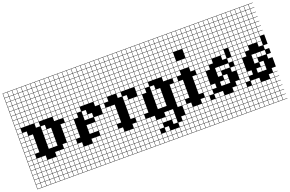

<svg xmlns="http://www.w3.org/2000/svg" viewBox="-118 -1208 2855 1890"><g transform="rotate(-20 1309.5 -263.5)"><path d="M0 238.1V-765.1H476.2V-761.9H431.7V-717.5H476.2V-714.3H431.7V-669.8H476.2V-666.7H431.7V-622.2H476.2V-619H431.7V-574.6H476.2V-571.4H431.7V-527H476.2V-523.8H431.7V-479.4H476.2V-476.2H431.7V-431.7H476.2V-428.6H431.7V-384.1H476.2V-381H431.7V-336.5H476.2V-285.7H431.7V-241.3H476.2V-238.1H431.7V-193.7H476.2V-190.5H431.7V-146H476.2V-142.9H431.7V-98.4H476.2V-95.2H431.7V-50.8H476.2V-47.6H431.7V-3.2H476.2V0H431.7V44.4H476.2V47.6H431.7V92.1H476.2V95.2H431.7V139.7H476.2V142.9H431.7V187.3H476.2V190.5H431.7V234.9H476.2V238.1ZM384.1 -717.5H428.6V-761.9H384.1ZM146 -717.5H190.5V-761.9H146ZM98.4 -717.5H142.9V-761.9H98.4ZM193.7 -717.5H238.1V-761.9H193.7ZM50.8 -717.5H95.2V-761.9H50.8ZM241.3 -717.5H285.7V-761.9H241.3ZM288.9 -717.5H333.3V-761.9H288.9ZM3.2 -717.5H47.6V-761.9H3.2ZM336.5 -717.5H381V-761.9H336.5ZM336.5 -669.8H381V-714.3H336.5ZM241.3 -669.8H285.7V-714.3H241.3ZM384.1 -669.8H428.6V-714.3H384.1ZM98.4 -669.8H142.9V-714.3H98.4ZM193.7 -669.8H238.1V-714.3H193.7ZM50.8 -669.8H95.2V-714.3H50.8ZM146 -669.8H190.5V-714.3H146ZM288.9 -669.8H333.3V-714.3H288.9ZM3.2 -669.8H47.6V-714.3H3.2ZM3.2 -622.2H47.6V-666.7H3.2ZM146 -622.2H190.5V-666.7H146ZM288.9 -622.2H333.3V-666.7H288.9ZM384.1 -622.2H428.6V-666.7H384.1ZM98.4 -622.2H142.9V-666.7H98.4ZM193.7 -622.2H238.1V-666.7H193.7ZM50.8 -622.2H95.2V-666.7H50.8ZM336.5 -622.2H381V-666.7H336.5ZM241.3 -622.2H285.7V-666.7H241.3ZM3.2 -574.6H47.6V-619H3.2ZM146 -574.6H190.5V-619H146ZM336.5 -574.6H381V-619H336.5ZM288.9 -574.6H333.3V-619H288.9ZM193.7 -574.6H238.1V-619H193.7ZM98.4 -574.6H142.9V-619H98.4ZM50.8 -574.6H95.2V-619H50.8ZM384.1 -574.6H428.6V-619H384.1ZM241.3 -574.6H285.7V-619H241.3ZM146 -527H190.5V-571.4H146ZM193.7 -527H238.1V-571.4H193.7ZM3.2 -527H47.6V-571.4H3.2ZM288.9 -527H333.3V-571.4H288.9ZM336.5 -527H381V-571.4H336.5ZM98.4 -527H142.9V-571.4H98.4ZM50.8 -527H95.2V-571.4H50.8ZM384.1 -527H428.6V-571.4H384.1ZM241.3 -527H285.7V-571.4H241.3ZM241.3 -479.4H285.7V-523.8H241.3ZM3.2 -479.4H47.6V-523.8H3.2ZM98.4 -479.4H142.9V-523.8H98.4ZM384.1 -479.4H428.6V-523.8H384.1ZM288.9 -479.4H333.3V-523.8H288.9ZM193.7 -479.4H238.1V-523.8H193.7ZM146 -479.4H190.5V-523.8H146ZM336.5 -479.4H381V-523.8H336.5ZM50.8 -479.4H95.2V-523.8H50.8ZM241.3 -431.7H285.7V-476.2H241.3ZM3.2 -431.7H47.6V-476.2H3.2ZM98.4 -431.7H142.9V-476.2H98.4ZM50.8 -431.7H95.2V-476.2H50.8ZM288.9 -431.7H333.3V-476.2H288.9ZM384.1 -431.7H428.6V-476.2H384.1ZM193.7 -431.7H238.1V-476.2H193.7ZM146 -431.7H190.5V-476.2H146ZM336.5 -431.7H381V-476.2H336.5ZM241.3 -384.1H285.7V-428.6H241.3ZM3.2 -384.1H47.6V-428.6H3.2ZM98.4 -384.1H142.9V-428.6H98.4ZM50.8 -384.1H95.2V-428.6H50.8ZM288.9 -384.1H333.3V-428.6H288.9ZM193.7 -384.1H238.1V-428.6H193.7ZM336.5 -384.1H381V-428.6H336.5ZM146 -384.1H190.5V-428.6H146ZM384.1 -384.1H428.6V-428.6H384.1ZM47.6 -381H3.2V-336.5H47.6ZM193.7 -336.5H238.1V-381H193.7ZM384.1 -336.5H428.6V-381H384.1ZM50.8 -288.9H95.2V-333.3H50.8ZM3.2 -288.9H47.6V-333.3H3.2ZM241.3 -288.9H285.7V-333.3H241.3ZM241.3 -241.3H285.7V-285.7H241.3ZM50.8 -241.3H95.2V-285.7H50.8ZM288.9 -241.3H333.3V-285.7H288.9ZM3.2 -241.3H47.6V-285.7H3.2ZM98.4 -241.3H142.9V-285.7H98.4ZM288.9 -193.7H333.3V-238.1H288.9ZM50.8 -193.7H95.2V-238.1H50.8ZM98.4 -193.7H142.9V-238.1H98.4ZM3.2 -193.7H47.6V-238.1H3.2ZM241.3 -193.7H285.7V-238.1H241.3ZM98.4 -146H142.9V-190.5H98.4ZM50.8 -146H95.2V-190.5H50.8ZM3.2 -146H47.6V-190.5H3.2ZM288.9 -146H333.3V-190.5H288.9ZM241.3 -146H285.7V-190.5H241.3ZM3.2 -98.4H47.6V-142.9H3.2ZM241.3 -98.4H285.7V-142.9H241.3ZM288.9 -98.4H333.3V-142.9H288.9ZM50.8 -98.4H95.2V-142.9H50.8ZM98.4 -98.4H142.9V-142.9H98.4ZM384.1 -50.8H428.6V-95.2H384.1ZM50.8 -50.8H95.2V-95.2H50.8ZM3.2 -50.8H47.6V-95.2H3.2ZM98.4 -3.2H142.9V-47.6H98.4ZM336.5 -3.2H381V-47.6H336.5ZM146 -3.2H190.5V-47.6H146ZM50.8 -3.2H95.2V-47.6H50.8ZM288.9 -3.2H333.3V-47.6H288.9ZM384.1 -3.2H428.6V-47.6H384.1ZM3.2 -3.2H47.6V-47.6H3.2ZM98.4 44.4H142.9V0H98.4ZM193.7 44.4H238.1V0H193.7ZM336.5 44.4H381V0H336.5ZM50.8 44.4H95.2V0H50.8ZM288.9 44.4H333.3V0H288.9ZM241.3 44.4H285.7V0H241.3ZM384.1 44.4H428.6V0H384.1ZM3.2 44.4H47.6V0H3.2ZM146 44.4H190.5V0H146ZM193.7 92.1H238.1V47.6H193.7ZM288.9 92.1H333.3V47.6H288.9ZM3.2 92.1H47.6V47.6H3.2ZM146 92.1H190.5V47.6H146ZM384.1 92.1H428.6V47.6H384.1ZM50.8 92.1H95.2V47.6H50.8ZM241.3 92.1H285.7V47.6H241.3ZM98.4 92.1H142.9V47.6H98.4ZM336.5 92.1H381V47.6H336.5ZM336.5 139.7H381V95.2H336.5ZM50.8 139.7H95.2V95.2H50.8ZM98.4 139.7H142.9V95.2H98.4ZM241.3 139.7H285.7V95.2H241.3ZM384.1 139.7H428.6V95.2H384.1ZM146 139.7H190.5V95.2H146ZM193.7 139.7H238.1V95.2H193.7ZM288.9 139.7H333.3V95.2H288.9ZM3.2 139.7H47.6V95.2H3.2ZM98.4 187.3H142.9V142.9H98.4ZM50.8 187.3H95.2V142.9H50.8ZM336.5 187.3H381V142.9H336.5ZM241.3 187.3H285.7V142.9H241.3ZM384.1 187.3H428.6V142.9H384.1ZM146 187.3H190.5V142.9H146ZM288.9 187.3H333.3V142.9H288.9ZM193.7 187.3H238.1V142.9H193.7ZM3.2 187.3H47.6V142.9H3.2ZM98.4 234.9H142.9V190.5H98.4ZM50.8 234.9H95.2V190.5H50.8ZM336.5 234.9H381V190.5H336.5ZM384.1 234.9H428.6V190.5H384.1ZM288.9 234.9H333.3V190.5H288.9ZM241.3 234.9H285.7V190.5H241.3ZM146 234.9H190.5V190.5H146ZM3.2 234.9H47.6V190.5H3.2ZM193.7 234.9H238.1V190.5H193.7Z M476.2 238.1V-765.1H857.1V-761.9H812.7V-717.5H857.1V-714.3H812.7V-669.8H857.1V-666.7H812.7V-622.2H857.1V-619H812.7V-574.6H857.1V-571.4H812.7V-527H857.1V-523.8H812.7V-479.4H857.1V-476.2H812.7V-431.7H857.1V-428.6H812.7V-384.1H857.1V-381H812.7V-336.5H857.1V-238.1H812.7V-193.7H857.1V-190.5H812.7V-146H857.1V-142.9H812.7V-98.4H857.1V-95.2H812.7V-50.8H857.1V-47.6H812.7V-3.2H857.1V0H812.7V44.4H857.1V47.6H812.7V92.1H857.1V95.2H812.7V139.7H857.1V142.9H812.7V187.3H857.1V190.5H812.7V234.9H857.1V238.1ZM765.1 -717.5H809.5V-761.9H765.1ZM527 -717.5H571.4V-761.9H527ZM717.5 -717.5H761.9V-761.9H717.5ZM622.2 -717.5H666.7V-761.9H622.2ZM574.6 -717.5H619V-761.9H574.6ZM669.8 -717.5H714.3V-761.9H669.8ZM479.4 -717.5H523.8V-761.9H479.4ZM765.1 -669.8H809.5V-714.3H765.1ZM574.6 -669.8H619V-714.3H574.6ZM622.2 -669.8H666.7V-714.3H622.2ZM717.5 -669.8H761.9V-714.3H717.5ZM527 -669.8H571.4V-714.3H527ZM669.8 -669.8H714.3V-714.3H669.8ZM479.4 -669.8H523.8V-714.3H479.4ZM765.1 -622.2H809.5V-666.7H765.1ZM574.6 -622.2H619V-666.7H574.6ZM622.2 -622.2H666.7V-666.7H622.2ZM717.5 -622.2H761.9V-666.7H717.5ZM527 -622.2H571.4V-666.7H527ZM669.8 -622.2H714.3V-666.7H669.8ZM479.4 -622.2H523.8V-666.7H479.4ZM669.8 -574.6H714.3V-619H669.8ZM717.5 -574.6H761.9V-619H717.5ZM765.1 -574.6H809.5V-619H765.1ZM479.4 -574.6H523.8V-619H479.4ZM574.6 -574.6H619V-619H574.6ZM622.2 -574.6H666.7V-619H622.2ZM527 -574.6H571.4V-619H527ZM669.8 -527H714.3V-571.4H669.8ZM527 -527H571.4V-571.4H527ZM717.5 -527H761.9V-571.4H717.5ZM622.2 -527H666.7V-571.4H622.2ZM574.6 -527H619V-571.4H574.6ZM479.4 -527H523.8V-571.4H479.4ZM765.1 -527H809.5V-571.4H765.1ZM669.8 -479.4H714.3V-523.8H669.8ZM527 -479.4H571.4V-523.8H527ZM717.5 -479.4H761.9V-523.8H717.5ZM765.1 -479.4H809.5V-523.8H765.1ZM479.4 -479.4H523.8V-523.8H479.4ZM622.2 -479.4H666.7V-523.8H622.2ZM574.6 -479.4H619V-523.8H574.6ZM669.8 -431.7H714.3V-476.2H669.8ZM527 -431.7H571.4V-476.2H527ZM479.4 -431.7H523.8V-476.2H479.4ZM765.1 -431.7H809.5V-476.2H765.1ZM622.2 -431.7H666.7V-476.2H622.2ZM574.6 -431.7H619V-476.2H574.6ZM717.5 -431.7H761.9V-476.2H717.5ZM669.8 -384.1H714.3V-428.6H669.8ZM479.4 -384.1H523.8V-428.6H479.4ZM527 -384.1H571.4V-428.6H527ZM765.1 -384.1H809.5V-428.6H765.1ZM622.2 -384.1H666.7V-428.6H622.2ZM574.6 -384.1H619V-428.6H574.6ZM717.5 -384.1H761.9V-428.6H717.5ZM622.2 -336.5H666.7V-381H622.2ZM479.4 -336.5H523.8V-381H479.4ZM527 -336.5H571.4V-381H527ZM574.6 -336.5H619V-381H574.6ZM479.4 -288.9H523.8V-333.3H479.4ZM669.8 -288.9H714.3V-333.3H669.8ZM574.6 -288.9H619V-333.3H574.6ZM527 -288.9H571.4V-333.3H527ZM527 -241.3H571.4V-285.7H527ZM479.4 -241.3H523.8V-285.7H479.4ZM717.5 -241.3H761.9V-285.7H717.5ZM669.8 -241.3H714.3V-285.7H669.8ZM479.4 -193.7H523.8V-238.1H479.4ZM765.1 -193.7H809.5V-238.1H765.1ZM527 -193.7H571.4V-238.1H527ZM479.4 -146H523.8V-190.5H479.4ZM765.1 -146H809.5V-190.5H765.1ZM717.5 -146H761.9V-190.5H717.5ZM527 -146H571.4V-190.5H527ZM669.8 -146H714.3V-190.5H669.8ZM479.4 -98.4H523.8V-142.9H479.4ZM765.1 -98.4H809.5V-142.9H765.1ZM717.5 -98.4H761.9V-142.9H717.5ZM527 -98.4H571.4V-142.9H527ZM669.8 -98.4H714.3V-142.9H669.8ZM523.8 -95.2H479.4V-50.8H523.8ZM765.1 -50.8H809.5V-95.2H765.1ZM669.8 -3.2H714.3V-47.6H669.8ZM527 -3.2H571.4V-47.6H527ZM765.1 -3.2H809.5V-47.6H765.1ZM717.5 -3.2H761.9V-47.6H717.5ZM479.4 -3.2H523.8V-47.6H479.4ZM622.2 44.4H666.7V0H622.2ZM669.8 44.4H714.3V0H669.8ZM527 44.4H571.4V0H527ZM765.1 44.4H809.5V0H765.1ZM717.5 44.4H761.9V0H717.5ZM574.6 44.4H619V0H574.6ZM479.4 44.4H523.8V0H479.4ZM527 92.1H571.4V47.6H527ZM765.1 92.1H809.5V47.6H765.1ZM717.5 92.1H761.9V47.6H717.5ZM669.8 92.1H714.3V47.6H669.8ZM479.4 92.1H523.8V47.6H479.4ZM574.6 92.1H619V47.6H574.6ZM622.2 92.1H666.7V47.6H622.2ZM717.5 139.7H761.9V95.2H717.5ZM527 139.7H571.4V95.2H527ZM765.1 139.7H809.5V95.2H765.1ZM669.8 139.7H714.3V95.2H669.8ZM574.6 139.7H619V95.2H574.6ZM622.2 139.7H666.7V95.2H622.2ZM479.4 139.7H523.8V95.2H479.4ZM527 187.3H571.4V142.9H527ZM765.1 187.3H809.5V142.9H765.1ZM717.5 187.3H761.9V142.9H717.5ZM669.8 187.3H714.3V142.9H669.8ZM574.6 187.3H619V142.9H574.6ZM479.4 187.3H523.8V142.9H479.4ZM622.2 187.3H666.7V142.9H622.2ZM765.1 234.9H809.5V190.5H765.1ZM527 234.9H571.4V190.5H527ZM717.5 234.9H761.9V190.5H717.5ZM669.8 234.9H714.3V190.5H669.8ZM574.6 234.9H619V190.5H574.6ZM622.2 234.9H666.7V190.5H622.2ZM479.4 234.9H523.8V190.5H479.4Z M857.1 238.1V-765.1H1238.1V-761.9H1193.7V-717.5H1238.1V-714.3H1193.7V-669.8H1238.1V-666.7H1193.7V-622.2H1238.1V-619H1193.7V-574.6H1238.1V-571.4H1193.7V-527H1238.1V-523.8H1193.7V-479.4H1238.1V-476.2H1193.7V-431.7H1238.1V-428.6H1193.7V-384.1H1238.1V-285.7H1193.7V-241.3H1238.1V-238.1H1193.7V-193.7H1238.1V-190.5H1193.7V-146H1238.1V-142.9H1193.7V-98.4H1238.1V-95.2H1193.7V-50.8H1238.1V-47.6H1193.7V-3.2H1238.1V0H1193.7V44.4H1238.1V47.6H1193.7V92.1H1238.1V95.2H1193.7V139.7H1238.1V142.9H1193.7V187.3H1238.1V190.5H1193.7V234.9H1238.1V238.1ZM1146 -717.5H1190.5V-761.9H1146ZM1050.8 -717.5H1095.2V-761.9H1050.8ZM1003.2 -717.5H1047.6V-761.9H1003.2ZM955.6 -717.5H1000V-761.9H955.6ZM907.9 -717.5H952.4V-761.9H907.9ZM1098.4 -717.5H1142.9V-761.9H1098.4ZM860.3 -717.5H904.8V-761.9H860.3ZM1146 -669.8H1190.5V-714.3H1146ZM1050.8 -669.8H1095.2V-714.3H1050.8ZM1003.2 -669.8H1047.6V-714.3H1003.2ZM955.6 -669.8H1000V-714.3H955.6ZM907.9 -669.8H952.4V-714.3H907.9ZM1098.4 -669.8H1142.9V-714.3H1098.4ZM860.3 -669.8H904.8V-714.3H860.3ZM1098.4 -622.2H1142.9V-666.7H1098.4ZM860.3 -622.2H904.8V-666.7H860.3ZM1050.8 -622.2H1095.2V-666.7H1050.8ZM1146 -622.2H1190.5V-666.7H1146ZM1003.2 -622.2H1047.6V-666.7H1003.2ZM955.6 -622.2H1000V-666.7H955.6ZM907.9 -622.2H952.4V-666.7H907.9ZM860.3 -574.6H904.8V-619H860.3ZM1050.8 -574.6H1095.2V-619H1050.8ZM1146 -574.6H1190.5V-619H1146ZM1003.2 -574.6H1047.6V-619H1003.2ZM955.6 -574.6H1000V-619H955.6ZM907.9 -574.6H952.4V-619H907.9ZM1098.4 -574.6H1142.9V-619H1098.4ZM860.3 -527H904.8V-571.4H860.3ZM1050.8 -527H1095.2V-571.4H1050.8ZM1146 -527H1190.5V-571.4H1146ZM1003.2 -527H1047.6V-571.4H1003.2ZM955.6 -527H1000V-571.4H955.6ZM907.9 -527H952.4V-571.4H907.9ZM1098.4 -527H1142.9V-571.4H1098.4ZM1050.8 -479.4H1095.2V-523.8H1050.8ZM860.3 -479.4H904.8V-523.8H860.3ZM1146 -479.4H1190.5V-523.8H1146ZM1003.2 -479.4H1047.6V-523.8H1003.2ZM955.6 -479.4H1000V-523.8H955.6ZM907.9 -479.4H952.4V-523.8H907.9ZM1098.4 -479.4H1142.9V-523.8H1098.4ZM860.3 -431.7H904.8V-476.2H860.3ZM1050.8 -431.7H1095.2V-476.2H1050.8ZM1098.4 -431.7H1142.9V-476.2H1098.4ZM955.6 -431.7H1000V-476.2H955.6ZM907.9 -431.7H952.4V-476.2H907.9ZM1146 -431.7H1190.5V-476.2H1146ZM1003.2 -431.7H1047.6V-476.2H1003.2ZM1050.8 -384.1H1095.2V-428.6H1050.8ZM1098.4 -384.1H1142.9V-428.6H1098.4ZM860.3 -384.1H904.8V-428.6H860.3ZM955.6 -384.1H1000V-428.6H955.6ZM907.9 -384.1H952.4V-428.6H907.9ZM1146 -384.1H1190.5V-428.6H1146ZM1003.2 -384.1H1047.6V-428.6H1003.2ZM1050.8 -336.5H1095.2V-381H1050.8ZM907.9 -336.5H952.4V-381H907.9ZM860.3 -336.5H904.8V-381H860.3ZM1098.4 -288.9H1142.9V-333.3H1098.4ZM860.3 -288.9H904.8V-333.3H860.3ZM955.6 -241.3H1000V-285.7H955.6ZM907.9 -241.3H952.4V-285.7H907.9ZM1098.4 -241.3H1142.9V-285.7H1098.4ZM1146 -241.3H1190.5V-285.7H1146ZM860.3 -241.3H904.8V-285.7H860.3ZM955.6 -193.7H1000V-238.1H955.6ZM1098.4 -193.7H1142.9V-238.1H1098.4ZM907.9 -193.7H952.4V-238.1H907.9ZM1146 -193.7H1190.5V-238.1H1146ZM860.3 -193.7H904.8V-238.1H860.3ZM955.6 -146H1000V-190.5H955.6ZM1146 -146H1190.5V-190.5H1146ZM907.9 -146H952.4V-190.5H907.9ZM860.3 -146H904.8V-190.5H860.3ZM1098.4 -146H1142.9V-190.5H1098.4ZM907.9 -98.4H952.4V-142.9H907.9ZM1098.4 -98.4H1142.9V-142.9H1098.4ZM1146 -98.4H1190.5V-142.9H1146ZM955.6 -98.4H1000V-142.9H955.6ZM860.3 -98.4H904.8V-142.9H860.3ZM952.4 -95.2H907.9V-50.8H952.4ZM860.3 -50.8H904.8V-95.2H860.3ZM1146 -50.8H1190.5V-95.2H1146ZM907.9 -3.2H952.4V-47.6H907.9ZM860.3 -3.2H904.8V-47.6H860.3ZM1146 -3.2H1190.5V-47.6H1146ZM1098.4 -3.2H1142.9V-47.6H1098.4ZM955.6 -3.2H1000V-47.6H955.6ZM860.3 44.4H904.8V0H860.3ZM1146 44.4H1190.5V0H1146ZM907.9 44.4H952.4V0H907.9ZM1098.4 44.4H1142.9V0H1098.4ZM1003.2 44.4H1047.6V0H1003.2ZM955.6 44.4H1000V0H955.6ZM1050.8 44.4H1095.2V0H1050.8ZM1050.8 92.1H1095.2V47.6H1050.8ZM1003.2 92.1H1047.6V47.6H1003.2ZM955.6 92.1H1000V47.6H955.6ZM1098.4 92.1H1142.9V47.6H1098.4ZM1146 92.1H1190.5V47.6H1146ZM907.9 92.1H952.4V47.6H907.9ZM860.3 92.1H904.8V47.6H860.3ZM955.6 139.7H1000V95.2H955.6ZM1146 139.7H1190.5V95.2H1146ZM1098.4 139.7H1142.9V95.2H1098.4ZM907.9 139.7H952.4V95.2H907.9ZM1050.8 139.7H1095.2V95.2H1050.8ZM860.3 139.7H904.8V95.2H860.3ZM1003.2 139.7H1047.6V95.2H1003.2ZM1003.2 187.3H1047.6V142.9H1003.2ZM955.6 187.3H1000V142.9H955.6ZM1146 187.3H1190.5V142.9H1146ZM1098.4 187.3H1142.9V142.9H1098.4ZM907.9 187.3H952.4V142.9H907.9ZM1050.8 187.3H1095.2V142.9H1050.8ZM860.3 187.3H904.8V142.9H860.3ZM955.6 234.9H1000V190.5H955.6ZM1003.2 234.9H1047.6V190.5H1003.2ZM1146 234.9H1190.5V190.5H1146ZM1098.4 234.9H1142.9V190.5H1098.4ZM907.9 234.9H952.4V190.5H907.9ZM1050.8 234.9H1095.2V190.5H1050.8ZM860.3 234.9H904.8V190.5H860.3Z M1190.5 238.1V-765.1H1619V-761.9H1574.6V-717.5H1619V-714.3H1574.6V-669.8H1619V-666.7H1574.6V-622.2H1619V-619H1574.6V-574.6H1619V-571.4H1574.6V-527H1619V-523.8H1574.6V-479.4H1619V-476.2H1574.6V-431.7H1619V-428.6H1574.6V-384.1H1619V-381H1574.6V-336.5H1619V-285.7H1574.6V-241.3H1619V-238.1H1574.6V-193.7H1619V-190.5H1574.6V-146H1619V-142.9H1574.6V-98.4H1619V-95.2H1574.6V-50.8H1619V47.6H1574.6V92.1H1619V95.2H1574.6V139.7H1619V142.9H1574.6V187.3H1619V190.5H1574.6V234.9H1619V238.1ZM1527 -717.5H1571.4V-761.9H1527ZM1241.3 -717.5H1285.7V-761.9H1241.3ZM1336.5 -717.5H1381V-761.9H1336.5ZM1288.9 -717.5H1333.3V-761.9H1288.9ZM1384.1 -717.5H1428.6V-761.9H1384.1ZM1193.7 -717.5H1238.1V-761.9H1193.7ZM1479.4 -717.5H1523.8V-761.9H1479.4ZM1431.7 -717.5H1476.2V-761.9H1431.7ZM1193.7 -669.8H1238.1V-714.3H1193.7ZM1241.3 -669.8H1285.7V-714.3H1241.3ZM1527 -669.8H1571.4V-714.3H1527ZM1479.4 -669.8H1523.8V-714.3H1479.4ZM1431.7 -669.8H1476.2V-714.3H1431.7ZM1336.5 -669.8H1381V-714.3H1336.5ZM1384.1 -669.8H1428.6V-714.3H1384.1ZM1288.9 -669.8H1333.3V-714.3H1288.9ZM1241.3 -622.2H1285.7V-666.7H1241.3ZM1431.7 -622.2H1476.2V-666.7H1431.7ZM1288.9 -622.2H1333.3V-666.7H1288.9ZM1336.5 -622.2H1381V-666.7H1336.5ZM1193.7 -622.2H1238.1V-666.7H1193.7ZM1479.4 -622.2H1523.8V-666.7H1479.4ZM1527 -622.2H1571.4V-666.7H1527ZM1384.1 -622.2H1428.6V-666.7H1384.1ZM1479.4 -574.6H1523.8V-619H1479.4ZM1431.7 -574.6H1476.2V-619H1431.7ZM1384.1 -574.6H1428.6V-619H1384.1ZM1527 -574.6H1571.4V-619H1527ZM1193.7 -574.6H1238.1V-619H1193.7ZM1336.5 -574.6H1381V-619H1336.5ZM1288.9 -574.6H1333.3V-619H1288.9ZM1241.3 -574.6H1285.7V-619H1241.3ZM1431.7 -527H1476.2V-571.4H1431.7ZM1384.1 -527H1428.6V-571.4H1384.1ZM1288.9 -527H1333.3V-571.4H1288.9ZM1193.7 -527H1238.1V-571.4H1193.7ZM1336.5 -527H1381V-571.4H1336.5ZM1241.3 -527H1285.7V-571.4H1241.3ZM1479.4 -527H1523.8V-571.4H1479.4ZM1527 -527H1571.4V-571.4H1527ZM1241.3 -479.4H1285.7V-523.8H1241.3ZM1336.5 -479.4H1381V-523.8H1336.5ZM1384.1 -479.4H1428.6V-523.8H1384.1ZM1431.7 -479.4H1476.2V-523.8H1431.7ZM1193.7 -479.4H1238.1V-523.8H1193.7ZM1479.4 -479.4H1523.8V-523.8H1479.4ZM1527 -479.4H1571.4V-523.8H1527ZM1288.9 -479.4H1333.3V-523.8H1288.9ZM1336.5 -431.7H1381V-476.2H1336.5ZM1288.9 -431.7H1333.3V-476.2H1288.9ZM1527 -431.7H1571.4V-476.2H1527ZM1384.1 -431.7H1428.6V-476.2H1384.1ZM1479.4 -431.7H1523.8V-476.2H1479.4ZM1241.3 -431.7H1285.7V-476.2H1241.3ZM1431.7 -431.7H1476.2V-476.2H1431.7ZM1193.7 -431.7H1238.1V-476.2H1193.7ZM1288.9 -384.1H1333.3V-428.6H1288.9ZM1527 -384.1H1571.4V-428.6H1527ZM1431.7 -384.1H1476.2V-428.6H1431.7ZM1384.1 -384.1H1428.6V-428.6H1384.1ZM1336.5 -384.1H1381V-428.6H1336.5ZM1479.4 -384.1H1523.8V-428.6H1479.4ZM1241.3 -384.1H1285.7V-428.6H1241.3ZM1193.7 -384.1H1238.1V-428.6H1193.7ZM1527 -336.5H1571.4V-381H1527ZM1336.5 -336.5H1381V-381H1336.5ZM1288.9 -336.5H1333.3V-381H1288.9ZM1241.3 -336.5H1285.7V-381H1241.3ZM1193.7 -336.5H1238.1V-381H1193.7ZM1288.9 -288.9H1333.3V-333.3H1288.9ZM1384.1 -288.9H1428.6V-333.3H1384.1ZM1193.7 -288.9H1238.1V-333.3H1193.7ZM1241.3 -288.9H1285.7V-333.3H1241.3ZM1241.3 -241.3H1285.7V-285.7H1241.3ZM1384.1 -241.3H1428.6V-285.7H1384.1ZM1193.7 -241.3H1238.1V-285.7H1193.7ZM1431.7 -241.3H1476.2V-285.7H1431.7ZM1384.1 -193.7H1428.6V-238.1H1384.1ZM1193.7 -193.7H1238.1V-238.1H1193.7ZM1241.3 -193.7H1285.7V-238.1H1241.3ZM1431.7 -193.7H1476.2V-238.1H1431.7ZM1384.1 -146H1428.6V-190.5H1384.1ZM1193.7 -146H1238.1V-190.5H1193.7ZM1241.3 -146H1285.7V-190.5H1241.3ZM1431.7 -146H1476.2V-190.5H1431.7ZM1384.1 -98.4H1428.6V-142.9H1384.1ZM1241.3 -98.4H1285.7V-142.9H1241.3ZM1193.7 -98.4H1238.1V-142.9H1193.7ZM1431.7 -98.4H1476.2V-142.9H1431.7ZM1238.1 -95.2H1193.7V-50.8H1238.1ZM1431.7 -3.2H1476.2V-47.6H1431.7ZM1288.9 -3.2H1333.3V-47.6H1288.9ZM1193.7 -3.2H1238.1V-47.6H1193.7ZM1479.4 -3.2H1523.8V-47.6H1479.4ZM1241.3 -3.2H1285.7V-47.6H1241.3ZM1241.3 44.4H1285.7V0H1241.3ZM1384.1 44.4H1428.6V0H1384.1ZM1193.7 44.4H1238.1V0H1193.7ZM1431.7 44.4H1476.2V0H1431.7ZM1288.9 44.4H1333.3V0H1288.9ZM1479.4 44.4H1523.8V0H1479.4ZM1336.5 44.4H1381V0H1336.5ZM1193.7 92.1H1238.1V47.6H1193.7ZM1288.9 92.1H1333.3V47.6H1288.9ZM1479.4 92.1H1523.8V47.6H1479.4ZM1241.3 92.1H1285.7V47.6H1241.3ZM1336.5 92.1H1381V47.6H1336.5ZM1241.3 139.7H1285.7V95.2H1241.3ZM1193.7 139.7H1238.1V95.2H1193.7ZM1384.1 139.7H1428.6V95.2H1384.1ZM1527 139.7H1571.4V95.2H1527ZM1288.9 139.7H1333.3V95.2H1288.9ZM1431.7 187.3H1476.2V142.9H1431.7ZM1288.9 187.3H1333.3V142.9H1288.9ZM1336.5 187.3H1381V142.9H1336.5ZM1527 187.3H1571.4V142.9H1527ZM1479.4 187.3H1523.8V142.9H1479.4ZM1384.1 187.3H1428.6V142.9H1384.1ZM1241.3 187.3H1285.7V142.9H1241.3ZM1193.7 187.3H1238.1V142.9H1193.7ZM1431.7 234.9H1476.2V190.5H1431.7ZM1527 234.9H1571.4V190.5H1527ZM1288.9 234.9H1333.3V190.5H1288.9ZM1479.4 234.9H1523.8V190.5H1479.4ZM1384.1 234.9H1428.6V190.5H1384.1ZM1241.3 234.9H1285.7V190.5H1241.3ZM1193.7 234.9H1238.1V190.5H1193.7ZM1336.5 234.9H1381V190.5H1336.5Z M1619 238.1V-765.1H1857.1V-761.9H1812.7V-717.5H1857.1V-714.3H1812.7V-669.8H1857.1V-666.7H1812.7V-622.2H1857.1V-619H1812.7V-574.6H1857.1V-571.4H1812.7V-527H1857.1V-523.8H1812.7V-479.4H1857.1V-476.2H1812.7V-431.7H1857.1V-428.6H1812.7V-384.1H1857.1V-381H1812.7V-336.5H1857.1V-285.7H1812.7V-241.3H1857.1V-238.1H1812.7V-193.7H1857.1V-190.5H1812.7V-146H1857.1V-142.9H1812.7V-98.4H1857.1V-47.6H1812.7V-3.2H1857.1V0H1812.7V44.4H1857.1V47.6H1812.7V92.1H1857.1V95.2H1812.7V139.7H1857.1V142.9H1812.7V187.3H1857.1V190.5H1812.7V234.9H1857.1V238.1ZM1765.1 -717.5H1809.5V-761.9H1765.1ZM1717.5 -717.5H1761.9V-761.9H1717.5ZM1669.8 -717.5H1714.3V-761.9H1669.8ZM1622.2 -717.5H1666.7V-761.9H1622.2ZM1765.1 -669.8H1809.5V-714.3H1765.1ZM1717.5 -669.8H1761.9V-714.3H1717.5ZM1669.8 -669.8H1714.3V-714.3H1669.8ZM1622.2 -669.8H1666.7V-714.3H1622.2ZM1765.1 -622.2H1809.5V-666.7H1765.1ZM1717.5 -622.2H1761.9V-666.7H1717.5ZM1669.8 -622.2H1714.3V-666.7H1669.8ZM1622.2 -622.2H1666.7V-666.7H1622.2ZM1765.1 -574.6H1809.5V-619H1765.1ZM1669.8 -574.6H1714.3V-619H1669.8ZM1717.5 -574.6H1761.9V-619H1717.5ZM1622.2 -574.6H1666.7V-619H1622.2ZM1669.8 -527H1714.3V-571.4H1669.8ZM1622.2 -527H1666.7V-571.4H1622.2ZM1622.2 -479.4H1666.7V-523.8H1622.2ZM1669.8 -479.4H1714.3V-523.8H1669.8ZM1622.2 -431.7H1666.7V-476.2H1622.2ZM1717.5 -431.7H1761.9V-476.2H1717.5ZM1765.1 -431.7H1809.5V-476.2H1765.1ZM1669.8 -431.7H1714.3V-476.2H1669.8ZM1622.2 -384.1H1666.7V-428.6H1622.2ZM1717.5 -384.1H1761.9V-428.6H1717.5ZM1765.1 -384.1H1809.5V-428.6H1765.1ZM1669.8 -384.1H1714.3V-428.6H1669.8ZM1622.2 -336.5H1666.7V-381H1622.2ZM1669.8 -336.5H1714.3V-381H1669.8ZM1622.2 -288.9H1666.7V-333.3H1622.2ZM1669.8 -241.3H1714.3V-285.7H1669.8ZM1622.2 -241.3H1666.7V-285.7H1622.2ZM1669.8 -193.7H1714.3V-238.1H1669.8ZM1622.2 -193.7H1666.7V-238.1H1622.2ZM1669.8 -146H1714.3V-190.5H1669.8ZM1622.2 -146H1666.7V-190.5H1622.2ZM1669.8 -98.4H1714.3V-142.9H1669.8ZM1622.2 -98.4H1666.7V-142.9H1622.2ZM1666.7 -95.2H1622.2V-50.8H1666.7ZM1669.8 -3.2H1714.3V-47.6H1669.8ZM1622.2 -3.2H1666.7V-47.6H1622.2ZM1669.8 44.4H1714.3V0H1669.8ZM1717.5 44.4H1761.9V0H1717.5ZM1765.1 44.4H1809.5V0H1765.1ZM1622.2 44.4H1666.7V0H1622.2ZM1669.8 92.1H1714.3V47.6H1669.8ZM1717.5 92.1H1761.9V47.6H1717.5ZM1765.1 92.1H1809.5V47.6H1765.1ZM1622.2 92.1H1666.7V47.6H1622.2ZM1669.8 139.7H1714.3V95.2H1669.8ZM1717.5 139.7H1761.9V95.2H1717.5ZM1765.1 139.7H1809.5V95.2H1765.1ZM1622.2 139.7H1666.7V95.2H1622.2ZM1669.8 187.3H1714.3V142.9H1669.8ZM1717.5 187.3H1761.9V142.9H1717.5ZM1765.1 187.3H1809.5V142.9H1765.1ZM1622.2 187.3H1666.7V142.9H1622.2ZM1717.5 234.9H1761.9V190.5H1717.5ZM1669.8 234.9H1714.3V190.5H1669.8ZM1765.1 234.9H1809.5V190.5H1765.1ZM1622.2 234.9H1666.7V190.5H1622.2Z M1857.1 238.1V-765.1H2238.1V-761.9H2193.7V-717.5H2238.1V-714.3H2193.7V-669.8H2238.1V-666.7H2193.7V-622.2H2238.1V-619H2193.7V-574.6H2238.1V-571.4H2193.7V-527H2238.1V-523.8H2193.7V-479.4H2238.1V-476.2H2193.7V-431.7H2238.1V-333.3H2193.7V-288.9H2238.1V-238.1H2193.7V-193.7H2238.1V-95.2H2193.7V-50.8H2238.1V-47.6H2193.7V-3.2H2238.1V0H2193.7V44.4H2238.1V47.6H2193.7V92.1H2238.1V95.2H2193.7V139.7H2238.1V142.9H2193.7V187.3H2238.1V190.5H2193.7V234.9H2238.1V238.1ZM2146 -717.5H2190.5V-761.9H2146ZM1955.6 -717.5H2000V-761.9H1955.6ZM1907.9 -717.5H1952.4V-761.9H1907.9ZM2098.4 -717.5H2142.9V-761.9H2098.4ZM2003.2 -717.5H2047.6V-761.9H2003.2ZM2050.8 -717.5H2095.2V-761.9H2050.8ZM1860.3 -717.5H1904.8V-761.9H1860.3ZM2146 -669.8H2190.5V-714.3H2146ZM1955.6 -669.8H2000V-714.3H1955.6ZM2098.4 -669.8H2142.9V-714.3H2098.4ZM1907.9 -669.8H1952.4V-714.3H1907.9ZM2003.2 -669.8H2047.6V-714.3H2003.2ZM2050.8 -669.8H2095.2V-714.3H2050.8ZM1860.3 -669.8H1904.8V-714.3H1860.3ZM2146 -622.2H2190.5V-666.7H2146ZM1955.6 -622.2H2000V-666.7H1955.6ZM2003.2 -622.2H2047.6V-666.7H2003.2ZM2098.4 -622.2H2142.9V-666.7H2098.4ZM1907.9 -622.2H1952.4V-666.7H1907.9ZM2050.8 -622.2H2095.2V-666.7H2050.8ZM1860.3 -622.2H1904.8V-666.7H1860.3ZM1860.3 -574.6H1904.8V-619H1860.3ZM1955.6 -574.6H2000V-619H1955.6ZM2146 -574.6H2190.5V-619H2146ZM2003.2 -574.6H2047.6V-619H2003.2ZM2098.4 -574.6H2142.9V-619H2098.4ZM1907.9 -574.6H1952.4V-619H1907.9ZM2050.8 -574.6H2095.2V-619H2050.8ZM2050.8 -527H2095.2V-571.4H2050.8ZM1907.9 -527H1952.4V-571.4H1907.9ZM2098.4 -527H2142.9V-571.4H2098.4ZM1860.3 -527H1904.8V-571.4H1860.3ZM2003.2 -527H2047.6V-571.4H2003.2ZM2146 -527H2190.5V-571.4H2146ZM1955.6 -527H2000V-571.4H1955.6ZM2050.8 -479.4H2095.2V-523.8H2050.8ZM2098.4 -479.4H2142.9V-523.8H2098.4ZM1907.9 -479.4H1952.4V-523.8H1907.9ZM1860.3 -479.4H1904.8V-523.8H1860.3ZM2003.2 -479.4H2047.6V-523.8H2003.2ZM2146 -479.4H2190.5V-523.8H2146ZM1955.6 -479.4H2000V-523.8H1955.6ZM2050.8 -431.7H2095.2V-476.2H2050.8ZM1907.9 -431.7H1952.4V-476.2H1907.9ZM1860.3 -431.7H1904.8V-476.2H1860.3ZM2146 -431.7H2190.5V-476.2H2146ZM2003.2 -431.7H2047.6V-476.2H2003.2ZM1955.6 -431.7H2000V-476.2H1955.6ZM2098.4 -431.7H2142.9V-476.2H2098.4ZM2050.8 -384.1H2095.2V-428.6H2050.8ZM1860.3 -384.1H1904.8V-428.6H1860.3ZM1907.9 -384.1H1952.4V-428.6H1907.9ZM2146 -384.1H2190.5V-428.6H2146ZM2003.2 -384.1H2047.6V-428.6H2003.2ZM2098.4 -384.1H2142.9V-428.6H2098.4ZM1955.6 -384.1H2000V-428.6H1955.6ZM1955.6 -336.5H2000V-381H1955.6ZM2047.6 -381H2003.2V-336.5H2047.6ZM1860.3 -336.5H1904.8V-381H1860.3ZM2146 -336.5H2190.5V-381H2146ZM1907.9 -336.5H1952.4V-381H1907.9ZM1955.6 -288.9H2000V-333.3H1955.6ZM1860.3 -288.9H1904.8V-333.3H1860.3ZM1907.9 -288.9H1952.4V-333.3H1907.9ZM1860.3 -241.3H1904.8V-285.7H1860.3ZM2098.4 -241.3H2142.9V-285.7H2098.4ZM2146 -241.3H2190.5V-285.7H2146ZM1907.9 -241.3H1952.4V-285.7H1907.9ZM2050.8 -241.3H2095.2V-285.7H2050.8ZM1907.9 -193.7H1952.4V-238.1H1907.9ZM2050.8 -193.7H2095.2V-238.1H2050.8ZM1860.3 -193.7H1904.8V-238.1H1860.3ZM1907.9 -146H1952.4V-190.5H1907.9ZM1860.3 -146H1904.8V-190.5H1860.3ZM2098.4 -146H2142.9V-190.5H2098.4ZM1860.3 -98.4H1904.8V-142.9H1860.3ZM2050.8 -98.4H2095.2V-142.9H2050.8ZM1907.9 -98.4H1952.4V-142.9H1907.9ZM2098.4 -98.4H2142.9V-142.9H2098.4ZM1955.6 -98.4H2000V-142.9H1955.6ZM1860.3 -50.8H1904.8V-95.2H1860.3ZM1907.9 -50.8H1952.4V-95.2H1907.9ZM1860.3 -3.2H1904.8V-47.6H1860.3ZM1955.6 -3.2H2000V-47.6H1955.6ZM2003.2 -3.2H2047.6V-47.6H2003.2ZM2146 -3.2H2190.5V-47.6H2146ZM1860.3 44.4H1904.8V0H1860.3ZM2050.8 44.4H2095.2V0H2050.8ZM1955.6 44.4H2000V0H1955.6ZM1907.9 44.4H1952.4V0H1907.9ZM2003.2 44.4H2047.6V0H2003.2ZM2098.4 44.4H2142.9V0H2098.4ZM2146 44.4H2190.5V0H2146ZM2146 92.1H2190.5V47.6H2146ZM1955.6 92.1H2000V47.6H1955.6ZM2050.8 92.1H2095.2V47.6H2050.8ZM1860.3 92.1H1904.8V47.6H1860.3ZM1907.9 92.1H1952.4V47.6H1907.9ZM2098.4 92.1H2142.9V47.6H2098.4ZM2003.2 92.1H2047.6V47.6H2003.2ZM1860.3 139.7H1904.8V95.2H1860.3ZM2003.2 139.7H2047.6V95.2H2003.2ZM2098.4 139.7H2142.9V95.2H2098.4ZM1907.9 139.7H1952.4V95.2H1907.9ZM2050.8 139.7H2095.2V95.2H2050.8ZM1955.6 139.7H2000V95.2H1955.6ZM2146 139.7H2190.5V95.2H2146ZM2146 187.3H2190.5V142.9H2146ZM1907.9 187.3H1952.4V142.9H1907.9ZM2098.4 187.3H2142.9V142.9H2098.4ZM2003.2 187.3H2047.6V142.9H2003.2ZM2050.8 187.3H2095.2V142.9H2050.8ZM1955.6 187.3H2000V142.9H1955.6ZM1860.3 187.3H1904.8V142.9H1860.3ZM2146 234.9H2190.5V190.5H2146ZM1907.9 234.9H1952.4V190.5H1907.9ZM2050.8 234.9H2095.2V190.5H2050.8ZM1955.6 234.9H2000V190.5H1955.6ZM2003.2 234.9H2047.6V190.5H2003.2ZM1860.3 234.9H1904.8V190.5H1860.3ZM2098.4 234.9H2142.9V190.5H2098.4Z M2238.1 238.1V-765.1H2619V-761.9H2574.6V-717.5H2619V-714.3H2574.6V-669.8H2619V-666.7H2574.6V-622.2H2619V-619H2574.6V-574.6H2619V-571.4H2574.6V-527H2619V-523.8H2574.6V-479.4H2619V-476.2H2574.6V-431.7H2619V-333.3H2574.6V-288.9H2619V-238.1H2574.6V-193.7H2619V-95.2H2574.6V-50.8H2619V-47.6H2574.6V-3.2H2619V0H2574.6V44.4H2619V47.6H2574.6V92.1H2619V95.2H2574.6V139.7H2619V142.9H2574.6V187.3H2619V190.5H2574.6V234.9H2619V238.1ZM2527 -717.5H2571.4V-761.9H2527ZM2336.5 -717.5H2381V-761.9H2336.5ZM2288.9 -717.5H2333.3V-761.9H2288.9ZM2479.4 -717.5H2523.8V-761.9H2479.4ZM2384.1 -717.5H2428.6V-761.9H2384.1ZM2431.7 -717.5H2476.2V-761.9H2431.7ZM2241.3 -717.5H2285.7V-761.9H2241.3ZM2527 -669.8H2571.4V-714.3H2527ZM2336.5 -669.8H2381V-714.3H2336.5ZM2479.4 -669.8H2523.8V-714.3H2479.4ZM2288.9 -669.8H2333.3V-714.3H2288.9ZM2384.1 -669.8H2428.6V-714.3H2384.1ZM2431.7 -669.8H2476.2V-714.3H2431.7ZM2241.3 -669.8H2285.7V-714.3H2241.3ZM2527 -622.2H2571.4V-666.7H2527ZM2336.5 -622.2H2381V-666.7H2336.5ZM2384.1 -622.2H2428.6V-666.7H2384.1ZM2479.4 -622.2H2523.8V-666.7H2479.4ZM2288.9 -622.2H2333.3V-666.7H2288.9ZM2431.7 -622.2H2476.2V-666.7H2431.7ZM2241.3 -622.2H2285.7V-666.7H2241.3ZM2241.3 -574.6H2285.7V-619H2241.3ZM2336.5 -574.6H2381V-619H2336.5ZM2527 -574.6H2571.4V-619H2527ZM2384.1 -574.6H2428.6V-619H2384.1ZM2479.4 -574.6H2523.8V-619H2479.4ZM2288.9 -574.6H2333.3V-619H2288.9ZM2431.7 -574.6H2476.2V-619H2431.7ZM2431.7 -527H2476.2V-571.4H2431.7ZM2288.9 -527H2333.3V-571.4H2288.9ZM2479.4 -527H2523.8V-571.4H2479.4ZM2241.3 -527H2285.7V-571.4H2241.3ZM2384.1 -527H2428.6V-571.4H2384.1ZM2527 -527H2571.4V-571.4H2527ZM2336.5 -527H2381V-571.4H2336.5ZM2431.7 -479.4H2476.2V-523.8H2431.7ZM2479.4 -479.4H2523.8V-523.8H2479.4ZM2288.9 -479.4H2333.3V-523.8H2288.9ZM2241.3 -479.4H2285.7V-523.8H2241.3ZM2384.1 -479.4H2428.6V-523.8H2384.1ZM2527 -479.4H2571.4V-523.8H2527ZM2336.5 -479.4H2381V-523.8H2336.5ZM2431.7 -431.7H2476.2V-476.2H2431.7ZM2288.9 -431.7H2333.3V-476.2H2288.9ZM2241.3 -431.7H2285.7V-476.2H2241.3ZM2527 -431.7H2571.4V-476.2H2527ZM2384.1 -431.7H2428.6V-476.2H2384.1ZM2336.5 -431.7H2381V-476.2H2336.5ZM2479.4 -431.7H2523.8V-476.2H2479.4ZM2431.7 -384.1H2476.2V-428.6H2431.7ZM2241.3 -384.1H2285.7V-428.6H2241.3ZM2288.9 -384.1H2333.3V-428.6H2288.9ZM2527 -384.1H2571.4V-428.6H2527ZM2384.1 -384.1H2428.6V-428.6H2384.1ZM2479.4 -384.1H2523.8V-428.6H2479.4ZM2336.5 -384.1H2381V-428.6H2336.5ZM2336.5 -336.5H2381V-381H2336.5ZM2428.6 -381H2384.1V-336.5H2428.6ZM2241.3 -336.5H2285.7V-381H2241.3ZM2527 -336.5H2571.4V-381H2527ZM2288.9 -336.5H2333.3V-381H2288.9ZM2336.5 -288.9H2381V-333.3H2336.5ZM2241.3 -288.9H2285.7V-333.3H2241.3ZM2288.9 -288.9H2333.3V-333.3H2288.9ZM2241.3 -241.3H2285.7V-285.7H2241.3ZM2479.4 -241.3H2523.8V-285.7H2479.4ZM2527 -241.3H2571.4V-285.7H2527ZM2288.9 -241.3H2333.3V-285.7H2288.9ZM2431.7 -241.3H2476.2V-285.7H2431.7ZM2288.9 -193.7H2333.3V-238.1H2288.9ZM2431.7 -193.7H2476.2V-238.1H2431.7ZM2241.3 -193.7H2285.7V-238.1H2241.3ZM2288.9 -146H2333.3V-190.5H2288.9ZM2241.3 -146H2285.7V-190.5H2241.3ZM2479.4 -146H2523.8V-190.5H2479.4ZM2241.3 -98.4H2285.7V-142.9H2241.3ZM2431.7 -98.4H2476.2V-142.9H2431.7ZM2288.9 -98.4H2333.3V-142.9H2288.9ZM2479.4 -98.4H2523.8V-142.9H2479.4ZM2336.5 -98.4H2381V-142.9H2336.5ZM2241.3 -50.8H2285.7V-95.2H2241.3ZM2288.9 -50.8H2333.3V-95.2H2288.9ZM2241.3 -3.2H2285.7V-47.6H2241.3ZM2336.5 -3.2H2381V-47.6H2336.5ZM2384.1 -3.2H2428.6V-47.6H2384.1ZM2527 -3.2H2571.4V-47.6H2527ZM2241.3 44.4H2285.7V0H2241.3ZM2431.7 44.4H2476.2V0H2431.7ZM2336.5 44.4H2381V0H2336.5ZM2288.9 44.4H2333.3V0H2288.9ZM2384.1 44.4H2428.6V0H2384.1ZM2479.4 44.4H2523.8V0H2479.4ZM2527 44.4H2571.4V0H2527ZM2527 92.1H2571.4V47.6H2527ZM2336.5 92.1H2381V47.6H2336.5ZM2431.7 92.1H2476.2V47.6H2431.7ZM2241.3 92.1H2285.7V47.6H2241.3ZM2288.9 92.1H2333.3V47.6H2288.9ZM2479.4 92.1H2523.8V47.6H2479.4ZM2384.1 92.1H2428.6V47.6H2384.1ZM2241.3 139.7H2285.7V95.2H2241.3ZM2384.1 139.7H2428.6V95.2H2384.1ZM2479.4 139.7H2523.8V95.2H2479.4ZM2288.9 139.7H2333.3V95.2H2288.9ZM2431.7 139.7H2476.2V95.2H2431.7ZM2336.5 139.7H2381V95.2H2336.5ZM2527 139.7H2571.4V95.2H2527ZM2527 187.3H2571.4V142.9H2527ZM2288.9 187.3H2333.3V142.9H2288.9ZM2479.4 187.3H2523.8V142.9H2479.4ZM2384.1 187.3H2428.6V142.9H2384.1ZM2431.7 187.3H2476.2V142.9H2431.7ZM2336.5 187.3H2381V142.9H2336.5ZM2241.3 187.3H2285.7V142.9H2241.3ZM2527 234.9H2571.4V190.5H2527ZM2288.9 234.9H2333.3V190.5H2288.9ZM2431.7 234.9H2476.2V190.5H2431.7ZM2336.5 234.9H2381V190.5H2336.5ZM2384.1 234.9H2428.6V190.5H2384.1ZM2241.3 234.9H2285.7V190.5H2241.3ZM2479.4 234.9H2523.8V190.5H2479.4Z"/></g></svg>

Font: Jacquard 12 Charted
Style: Regular
Weight: 400
Designer: Sarah Cadigan-Fried
Version: Version 1.000